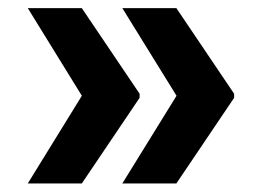

<svg xmlns="http://www.w3.org/2000/svg" viewBox="-20 -585 643 464"><path d="M179 -355.5H317.4V-348.6L177.7 -141.6H47.1ZM177.7 -565.4 317.4 -358.4V-351.6H179L47.1 -565.4ZM407.8 -355.5H545.8V-348.6L406.2 -141.6H275.6ZM406.2 -565.4 545.8 -358.4V-351.6H407.8L275.6 -565.4Z"/></svg>

Font: WEMIX Pretendard Variable
Style: Regular
Weight: 400
Designer: Base glyphs from Inter by Rasmus Andersson; Hangeul glyphs from Noto Sans CJK(Source Han Sans) by Jang Soo-young and Kan
Foundry: Kil Hyung-jin
Version: Version 1.000;Glyphs 3.2 (3208)